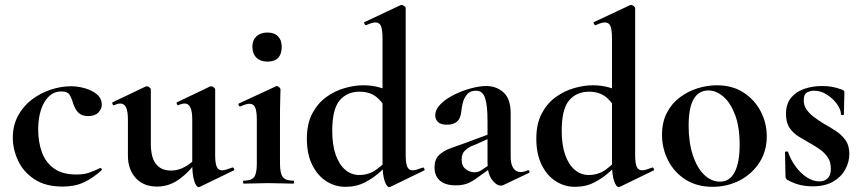

<svg xmlns="http://www.w3.org/2000/svg" viewBox="-20 -745 3500 779"><path d="M234 12Q165 12 120 -17.5Q75 -47 53.5 -93Q32 -139 32 -186Q32 -236 53 -275Q74 -314 108.5 -340.5Q143 -367 185 -381Q227 -395 268 -395Q297 -395 326 -386.5Q355 -378 374 -361.5Q393 -345 393 -320Q393 -303 379 -288.5Q365 -274 338 -274Q313 -274 299 -287Q285 -300 277 -325Q270 -349 261.5 -361.5Q253 -374 229 -374Q186 -374 160.5 -331Q135 -288 135 -219Q135 -169 150 -127.5Q165 -86 199 -61.5Q233 -37 290 -37Q320 -37 340.5 -44Q361 -51 386 -63Q388 -65 391.5 -61Q395 -57 393 -55Q358 -23 321 -5.5Q284 12 234 12Z M617 12Q562 12 530.5 -23Q499 -58 499 -113V-260Q499 -293 491.5 -309Q484 -325 468 -325Q457 -325 443 -318Q439 -317 436.5 -323Q434 -329 437 -330L571 -394Q574 -395 576 -395Q581 -395 586.5 -390.5Q592 -386 592 -382V-161Q592 -107 612.5 -80Q633 -53 675 -53Q704 -53 733 -69.5Q762 -86 779 -111L785 -99Q751 -50 709 -19Q667 12 617 12ZM853 -382V-116Q853 -82 859.5 -68Q866 -54 881 -54Q888 -54 898.5 -57Q909 -60 922 -65Q926 -67 929 -61.5Q932 -56 929 -54L791 13Q789 14 786 14Q776 14 768 -11Q760 -36 760 -82V-260Q760 -293 752.5 -309Q745 -325 729 -325Q718 -325 703 -318Q700 -317 697.5 -323Q695 -329 698 -330L832 -394Q834 -395 837 -395Q842 -395 847.5 -390.5Q853 -386 853 -382Z M969 0Q966 0 966 -6Q966 -12 969 -12Q1000 -12 1011 -26.5Q1022 -41 1022 -81V-260Q1022 -293 1015.5 -308.5Q1009 -324 992 -324Q985 -324 975.5 -321Q966 -318 955 -313Q951 -312 948.5 -318Q946 -324 949 -325L1100 -395Q1102 -396 1103 -396Q1108 -396 1113 -391Q1118 -386 1118 -382Q1118 -370 1117 -342Q1116 -314 1116 -262V-81Q1116 -41 1127.5 -26.5Q1139 -12 1170 -12Q1173 -12 1173 -6Q1173 0 1170 0Q1150 0 1124 -1Q1098 -2 1069 -2Q1041 -2 1015 -1Q989 0 969 0ZM1065 -495Q1037 -495 1020.5 -511Q1004 -527 1004 -556Q1004 -582 1020.5 -597.5Q1037 -613 1065 -613Q1093 -613 1108 -597.5Q1123 -582 1123 -556Q1123 -495 1065 -495Z M1382 13Q1339 13 1303.5 -10Q1268 -33 1246.5 -76.5Q1225 -120 1225 -182Q1225 -243 1247 -284.5Q1269 -326 1303.5 -351Q1338 -376 1378 -387.5Q1418 -399 1454 -399Q1490 -399 1521 -390Q1552 -381 1577 -368L1554 -287Q1533 -332 1506 -352.5Q1479 -373 1439 -373Q1388 -373 1358 -337.5Q1328 -302 1328 -214Q1328 -157 1342 -117Q1356 -77 1381 -56Q1406 -35 1437 -35Q1477 -35 1507 -57Q1537 -79 1565 -110L1575 -101Q1554 -77 1525.5 -50.5Q1497 -24 1461.5 -5.5Q1426 13 1382 13ZM1626 -712V-116Q1626 -82 1632.5 -68Q1639 -54 1654 -54Q1661 -54 1671.5 -57Q1682 -60 1695 -65Q1698 -67 1701 -61.5Q1704 -56 1702 -54L1564 13Q1561 14 1559 14Q1549 14 1540.5 -11Q1532 -36 1532 -82V-589Q1532 -623 1526 -638.5Q1520 -654 1503 -654Q1496 -654 1486.5 -651Q1477 -648 1466 -643Q1462 -642 1459 -648Q1456 -654 1458 -655L1605 -724Q1607 -725 1609 -725Q1614 -725 1620 -720.5Q1626 -716 1626 -712Z M2022 6Q2018 8 2012 8Q1994 8 1976 -16Q1958 -40 1958 -85V-255Q1958 -318 1948 -347.5Q1938 -377 1912 -377Q1887 -377 1874.5 -361.5Q1862 -346 1857.5 -327Q1853 -308 1852 -295Q1849 -264 1834 -251.5Q1819 -239 1794 -239Q1768 -239 1757 -250Q1746 -261 1746 -277Q1746 -301 1767.5 -322.5Q1789 -344 1822 -360.5Q1855 -377 1890.5 -386.5Q1926 -396 1953 -396Q1994 -396 2023 -370Q2052 -344 2052 -285V-108Q2052 -79 2062.5 -63Q2073 -47 2092 -47Q2106 -47 2121 -54Q2125 -56 2127.5 -50.5Q2130 -45 2125 -43ZM1830 7Q1786 7 1764.5 -12.5Q1743 -32 1743 -65Q1743 -98 1761 -115.5Q1779 -133 1808 -143.5Q1837 -154 1868 -165L1968 -202L1972 -187L1915 -161Q1907 -158 1892 -151.5Q1877 -145 1865 -132.5Q1853 -120 1853 -97Q1853 -71 1870 -58.5Q1887 -46 1904 -46Q1912 -46 1919.5 -48Q1927 -50 1937 -57L1987 -91L1988 -75L1918 -25Q1896 -8 1876 -0.5Q1856 7 1830 7Z M2313 13Q2270 13 2234.5 -10Q2199 -33 2177.5 -76.5Q2156 -120 2156 -182Q2156 -243 2178 -284.5Q2200 -326 2234.5 -351Q2269 -376 2309 -387.5Q2349 -399 2385 -399Q2421 -399 2452 -390Q2483 -381 2508 -368L2485 -287Q2464 -332 2437 -352.5Q2410 -373 2370 -373Q2319 -373 2289 -337.5Q2259 -302 2259 -214Q2259 -157 2273 -117Q2287 -77 2312 -56Q2337 -35 2368 -35Q2408 -35 2438 -57Q2468 -79 2496 -110L2506 -101Q2485 -77 2456.5 -50.5Q2428 -24 2392.5 -5.5Q2357 13 2313 13ZM2557 -712V-116Q2557 -82 2563.5 -68Q2570 -54 2585 -54Q2592 -54 2602.5 -57Q2613 -60 2626 -65Q2629 -67 2632 -61.5Q2635 -56 2633 -54L2495 13Q2492 14 2490 14Q2480 14 2471.5 -11Q2463 -36 2463 -82V-589Q2463 -623 2457 -638.5Q2451 -654 2434 -654Q2427 -654 2417.5 -651Q2408 -648 2397 -643Q2393 -642 2390 -648Q2387 -654 2389 -655L2536 -724Q2538 -725 2540 -725Q2545 -725 2551 -720.5Q2557 -716 2557 -712Z M2871 13Q2808 13 2762 -16Q2716 -45 2691 -93.5Q2666 -142 2666 -198Q2666 -250 2686 -288Q2706 -326 2739 -350.5Q2772 -375 2811 -387Q2850 -399 2888 -399Q2952 -399 2997.5 -369Q3043 -339 3067 -292Q3091 -245 3091 -192Q3091 -131 3060.5 -84.5Q3030 -38 2980 -12.5Q2930 13 2871 13ZM2901 -8Q2941 -8 2961 -47Q2981 -86 2981 -157Q2981 -230 2962.5 -279Q2944 -328 2915 -353Q2886 -378 2854 -378Q2815 -378 2794.5 -343Q2774 -308 2774 -235Q2774 -167 2791 -115.5Q2808 -64 2837 -36Q2866 -8 2901 -8Z M3241 -338Q3241 -317 3252.5 -300.5Q3264 -284 3282 -270.5Q3300 -257 3321 -244Q3346 -230 3370 -214.5Q3394 -199 3410 -177Q3426 -155 3426 -120Q3426 -88 3409.5 -57.5Q3393 -27 3360 -8Q3327 11 3277 11Q3252 11 3227 5.5Q3202 0 3173 -16Q3171 -18 3169 -21Q3167 -24 3167 -28L3165 -127Q3165 -130 3170.5 -130.5Q3176 -131 3177 -129Q3188 -97 3208 -69.5Q3228 -42 3253.5 -25.5Q3279 -9 3305 -9Q3325 -9 3338 -21.5Q3351 -34 3351 -60Q3351 -88 3338.5 -106.5Q3326 -125 3307 -138.5Q3288 -152 3268 -163Q3245 -176 3222 -190Q3199 -204 3184 -225.5Q3169 -247 3169 -282Q3169 -324 3190 -349Q3211 -374 3244.5 -385Q3278 -396 3314 -396Q3336 -396 3354.5 -393Q3373 -390 3397 -381Q3406 -378 3406 -370Q3406 -350 3405 -328.5Q3404 -307 3404 -281Q3404 -278 3398 -278Q3392 -278 3392 -281Q3392 -300 3376.5 -322Q3361 -344 3336 -360.5Q3311 -377 3282 -377Q3268 -377 3254.5 -370Q3241 -363 3241 -338Z"/></svg>

Font: Cormorant Garamond Light
Style: Bold
Weight: 700
Version: Version 4.001